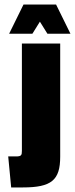

<svg xmlns="http://www.w3.org/2000/svg" viewBox="-20 -812 329 842"><path d="M244 -621H76V-150C76 -131 73 -126 50 -126H16L29 10H80C206 10 244 -22 244 -125ZM226 -792H83L20 -664H122L155 -717L188 -664H289Z"/></svg>

Font: Passion One
Style: Regular
Weight: 400
Designer: Alejandro Lo Celso
Foundry: Fontstage
Version: Version 1.001